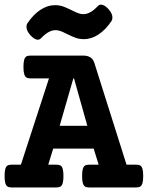

<svg xmlns="http://www.w3.org/2000/svg" viewBox="-25 -824 649 844"><path d="M389.6 -547.9 531.2 -100.1H573.7Q585.4 -100.1 591.8 -96.2Q598.1 -92.3 601.3 -81.5Q604.5 -70.8 604.5 -50.3Q604.5 -29.8 601.3 -19Q598.1 -8.3 591.8 -4.2Q585.4 0 573.7 0H366.7Q355 0 348.6 -4.2Q342.3 -8.3 339.1 -19Q335.9 -29.8 335.9 -50.3Q335.9 -70.8 339.1 -81.5Q342.3 -92.3 348.6 -96.2Q355 -100.1 366.7 -100.1H408.7L386.7 -170.9H209L187 -100.1H223.1Q234.9 -100.1 241.2 -96.2Q247.6 -92.3 250.7 -81.5Q253.9 -70.8 253.9 -50.3Q253.9 -29.8 250.7 -19Q247.6 -8.3 241.2 -4.2Q234.9 0 223.1 0H25.9Q14.2 0 7.8 -4.2Q1.5 -8.3 -1.7 -19Q-4.9 -29.8 -4.9 -50.3Q-4.9 -70.8 -1.7 -81.5Q1.5 -92.3 7.8 -96.2Q14.2 -100.1 25.9 -100.1H66.9L190.4 -479.5H108.9Q97.2 -479.5 90.8 -483.6Q84.5 -487.8 81.3 -498.5Q78.1 -509.3 78.1 -529.8Q78.1 -550.3 81.3 -561Q84.5 -571.8 90.8 -575.7Q97.2 -579.6 108.9 -579.6H340.3Q359.9 -579.6 372.1 -572Q384.3 -564.5 389.6 -547.9ZM297.4 -479.5 237.3 -271H358.9L300.3 -479.5ZM290.5 -778.8Q308.1 -770 319.1 -765.9Q330.1 -761.7 341.8 -761.7Q371.6 -761.7 404.8 -796.9Q411.6 -803.7 419.4 -803.7Q433.6 -803.7 451.7 -784.2Q469.2 -764.6 469.2 -747.1Q469.2 -737.3 464.4 -730.5Q439.5 -693.4 408.2 -672.6Q377 -651.9 343.3 -651.9Q323.7 -651.9 307.6 -657.7Q291.5 -663.6 270 -674.3Q252.4 -683.1 241.5 -687.3Q230.5 -691.4 218.8 -691.4Q189 -691.4 155.8 -656.2Q148.9 -649.4 141.1 -649.4Q127 -649.4 108.9 -668.9Q91.3 -688.5 91.3 -706.1Q91.3 -715.8 96.2 -722.7Q121.1 -759.8 152.3 -780.5Q183.6 -801.3 217.3 -801.3Q236.8 -801.3 252.9 -795.4Q269 -789.6 290.5 -778.8Z"/></svg>

Font: Courier Prime
Style: Bold
Weight: 700
Designer: Alan Dague-Greene, Quote-Unquote Apps
Foundry: Quote-Unquote Apps
Version: Version 3.018